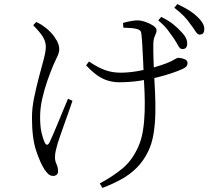

<svg xmlns="http://www.w3.org/2000/svg" viewBox="-20 -848 1040 943"><path d="M875 -607Q864 -607 855 -624Q846 -641 832 -662Q819 -681 802.5 -702.5Q786 -724 757 -748L772 -765Q808 -747 830.5 -729Q853 -711 869 -693Q887 -675 894 -659Q901 -643 899 -628Q898 -617 891 -611.5Q884 -606 875 -607ZM470 53Q535 18 582 -21Q629 -60 659 -127Q675 -162 682 -206Q689 -250 690.5 -298.5Q692 -347 690 -393.5Q688 -440 686 -476Q685 -508 683 -548.5Q681 -589 679 -624.5Q677 -660 675 -675Q674 -692 668.5 -697.5Q663 -703 651 -706Q640 -709 621 -710.5Q602 -712 586 -712L584 -735Q599 -740 620.5 -744Q642 -748 654 -748Q672 -748 694 -740.5Q716 -733 732.5 -722Q749 -711 749 -699Q749 -688 741 -672Q733 -656 733 -629Q733 -615 733 -591Q733 -567 734.5 -539Q736 -511 737 -482Q739 -444 741.5 -394Q744 -344 743 -291.5Q742 -239 734 -190Q726 -141 707 -103Q684 -56 650.5 -23Q617 10 575 33Q533 56 483 75ZM241 16Q227 16 217 6.5Q207 -3 199 -15Q178 -47 157.5 -108Q137 -169 137 -270Q137 -317 147.5 -368Q158 -419 171 -468Q184 -517 194.5 -556Q205 -595 205 -618Q205 -645 189.5 -669Q174 -693 143 -724L158 -740Q175 -732 185 -725.5Q195 -719 205 -711Q215 -704 231 -687Q247 -670 259 -648.5Q271 -627 271 -606Q271 -590 261 -569.5Q251 -549 241 -526Q228 -495 213 -452.5Q198 -410 187.5 -363.5Q177 -317 177 -273Q177 -226 184 -196.5Q191 -167 199 -149Q205 -137 211 -137Q217 -137 223 -148Q228 -159 239 -183.5Q250 -208 263 -240Q276 -272 289.5 -304.5Q303 -337 314 -363L336 -353Q327 -326 316 -295Q305 -264 294 -233.5Q283 -203 275 -179Q267 -155 263 -143Q258 -126 254 -108.5Q250 -91 250 -76Q250 -61 253.5 -52Q257 -43 261 -33Q265 -23 265 -6Q265 5 258 10.5Q251 16 241 16ZM565 -444Q536 -444 508.5 -452.5Q481 -461 455.5 -479.5Q430 -498 403 -527L417 -546Q458 -518 494 -504.5Q530 -491 572 -491Q610 -491 652 -498Q694 -505 732.5 -516Q771 -527 797 -537Q827 -549 838 -556.5Q849 -564 856 -564Q869 -564 885 -558Q901 -552 901 -539Q901 -528 895 -521.5Q889 -515 876 -509Q854 -499 821.5 -488Q789 -477 748 -467Q707 -457 660.5 -450.5Q614 -444 565 -444ZM960 -678Q950 -678 939.5 -695Q929 -712 914 -731Q902 -749 884.5 -767.5Q867 -786 836 -810L851 -828Q887 -811 910.5 -796Q934 -781 951 -764Q970 -745 977.5 -730Q985 -715 983 -700Q982 -688 976 -683Q970 -678 960 -678Z"/></svg>

Font: Noto Serif JP ExtraLight Light
Style: Regular
Weight: 300
Version: Version 2.003-H1;hotconv 1.1.1;makeotfexe 2.6.0